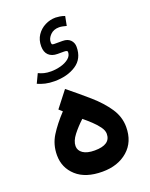

<svg xmlns="http://www.w3.org/2000/svg" viewBox="-157 -936 795 1016"><g transform="rotate(-20 240.5 -428.0)"><path d="M284.7 -853.5Q292.5 -853.5 307.6 -851.3Q322.8 -849.1 335.9 -843.8L325.7 -791.5Q315.9 -794.4 304.4 -796.6Q293 -798.8 284.7 -798.8Q253.4 -798.8 234.9 -779.8Q216.3 -760.7 216.3 -740.2Q216.3 -730.5 218.8 -727.5Q221.2 -724.6 231.9 -724.6H277.3Q306.2 -724.6 321.5 -709Q336.9 -693.4 336.9 -669.9Q336.9 -603.5 287.6 -571Q238.3 -538.6 165.5 -538.6Q137.2 -538.6 114.3 -543.9Q91.3 -549.3 71.8 -558.1L96.2 -609.4Q110.4 -602.5 127 -598.1Q143.6 -593.8 166.5 -593.8Q193.4 -593.8 220.7 -601.1Q248 -608.4 266.6 -623.3Q285.2 -638.2 285.2 -660.2Q285.2 -668.9 265.6 -668.9H229.5Q197.3 -668.9 179.4 -686.3Q161.6 -703.6 161.6 -736.3Q161.6 -772.5 179.2 -798.6Q196.8 -824.7 224.9 -839.1Q252.9 -853.5 284.7 -853.5ZM151.9 -374 132.8 -391.1 203.1 -481.4Q263.7 -432.6 317.4 -385.7Q371.1 -338.9 404.8 -289.1Q438.5 -239.3 438.5 -182.1Q438.5 -98.1 383.3 -50Q328.1 -2 240.7 -2Q146 -2 94.5 -48.6Q43 -95.2 43 -166Q43 -225.6 73 -273.7Q103 -321.8 151.9 -374ZM329.6 -183.1Q329.6 -201.7 314.7 -222.4Q299.8 -243.2 277.8 -263.7Q255.9 -284.2 234.9 -301.3Q202.1 -271 177 -238.8Q151.9 -206.5 151.9 -177.7Q151.9 -152.8 174.6 -137.2Q197.3 -121.6 240.2 -121.6Q329.6 -121.6 329.6 -183.1Z"/></g></svg>

Font: Vazirmatn FD SemiBold
Style: Regular
Weight: 600
Designer: Saber Rastikerdar
Foundry: Saber Rastikerdar
Version: Version 33.001